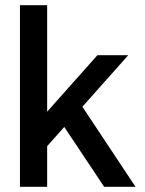

<svg xmlns="http://www.w3.org/2000/svg" viewBox="-20 -721 560 741"><path d="M57 -701H162V-290L356 -508H475L298 -309L503 0H382L228 -231L162 -157V0H57Z"/></svg>

Font: LT Superior Semi-bold
Style: Regular
Weight: 600
Designer: Daniel Lyons
Foundry: LyonsType
Version: Version 1.0